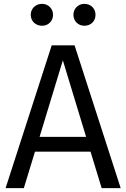

<svg xmlns="http://www.w3.org/2000/svg" viewBox="-20 -979 657 999"><path d="M199 -959C165 -959 140 -934 140 -902C140 -869 165 -845 199 -845C231 -845 256 -869 256 -902C256 -934 231 -959 199 -959ZM419 -959C387 -959 362 -934 362 -902C362 -869 387 -845 419 -845C453 -845 477 -869 477 -902C477 -934 453 -959 419 -959ZM509 0H608L368 -743H249L9 0H104L162 -190H451ZM186 -267 307 -665 428 -267Z"/></svg>

Font: Glow Sans SC Normal Book
Style: Regular
Weight: 500
Designer: Ryoko NISHIZUKA (kana, bopomofo & ideographs); Paul D. Hunt (Latin, Greek & Cyrillic); Sandoll Communications, Soo-young
Version: Version 0.93